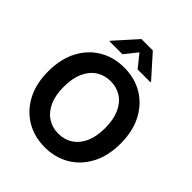

<svg xmlns="http://www.w3.org/2000/svg" viewBox="-257 -1109 1276 1276"><g transform="rotate(45 380.5 -471.5)"><path d="M380.9 10.7Q283.7 10.7 206.8 -34.4Q129.9 -79.6 85.2 -163.3Q40.5 -247.1 40.5 -363.3Q40.5 -480 85.2 -564.2Q129.9 -648.4 206.8 -693.4Q283.7 -738.3 380.9 -738.3Q478 -738.3 554.7 -693.4Q631.3 -648.4 676 -564.2Q720.7 -480 720.7 -363.3Q720.7 -247.1 676 -163.1Q631.3 -79.1 554.7 -34.2Q478 10.7 380.9 10.7ZM380.9 -117.2Q438 -117.2 481.9 -145.8Q525.9 -174.3 550.5 -229.2Q575.2 -284.2 575.2 -363.3Q575.2 -442.9 550.5 -498Q525.9 -553.2 481.9 -581.8Q438 -610.4 380.9 -610.4Q323.7 -610.4 279.8 -581.8Q235.8 -553.2 210.9 -498Q186 -442.9 186 -363.3Q186 -284.2 210.9 -229.2Q235.8 -174.3 279.8 -145.8Q323.7 -117.2 380.9 -117.2ZM452.1 -792 380.4 -880.9 309.1 -792H188V-797.4L327.1 -952.6H434.1L572.8 -797.4V-792Z"/></g></svg>

Font: Inter Cardless Tabular Bold
Style: Bold
Weight: 700
Designer: Rasmus Andersson
Foundry: rsms
Version: Version 4.000;git-4fc901f